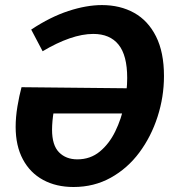

<svg xmlns="http://www.w3.org/2000/svg" viewBox="-20 -736 698 768"><path d="M274.1 12Q204.7 12 152.6 -16.3Q100.4 -44.5 71.5 -98.7Q42.6 -152.8 42.6 -228.6Q42.6 -267.7 49.8 -310.7Q57 -353.7 66.1 -387.2L548.8 -382.3L533.7 -282.2H177.2L195.6 -294.7Q191.6 -271.5 189.9 -252.1Q188.2 -232.6 188.2 -217.1Q188.2 -155.2 216 -126.9Q243.8 -98.6 289.4 -98.6Q341.4 -98.6 379.2 -129.8Q416.9 -160.9 441.1 -210.5Q465.3 -260.2 477 -316.7Q488.8 -373.3 488.8 -424.1Q488.8 -514.5 454.2 -557.4Q419.7 -600.3 353.1 -600.3Q309.6 -600.3 258.4 -582.6Q207.2 -564.9 150.5 -531L104.8 -617.7Q181.6 -668.5 253.8 -692.1Q325.9 -715.7 387.7 -715.7Q460.7 -715.7 516.6 -684.6Q572.4 -653.5 604.1 -590.3Q635.9 -527 635.9 -432Q635.9 -348.4 610.2 -269Q584.6 -189.5 537.4 -126Q490.2 -62.5 423.3 -25.3Q356.3 12 274.1 12Z"/></svg>

Font: Bitter Thin
Style: Italic
Weight: 100
Italic angle: -9°
Designer: Sol Matas, and Bitter project Authors
Foundry: Sol Matas
Version: Version 2.002